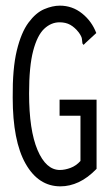

<svg xmlns="http://www.w3.org/2000/svg" viewBox="-20 -650 390 680"><path d="M194 10Q116 10 70.5 -70.5Q25 -151 25 -304Q24 -407 39.5 -471Q55 -535 81 -570Q107 -605 136.5 -617.5Q166 -630 192 -630Q236 -630 270.5 -602.5Q305 -575 321 -533L284 -499L276 -491L272 -496Q271 -505 270 -513Q269 -521 259 -535Q245 -553 229 -562Q213 -571 191 -571Q161 -571 136.5 -548Q112 -525 97.5 -470Q83 -415 83 -319Q83 -189 113 -118.5Q143 -48 192 -48Q210 -48 230 -55.5Q250 -63 265 -80V-240H191V-297H322V-52Q291 -20 259 -5Q227 10 194 10Z"/></svg>

Font: Inconsolata ExtraCondensed
Style: Regular
Weight: 400
Width: 2
Monospace: yes
Designer: Raph Levien, Cyreal, Brenton Simpson
Foundry: Raph Levien, Cyreal, Google
Version: Version 3.001; ttfautohint (v1.8.2.53-6de2)